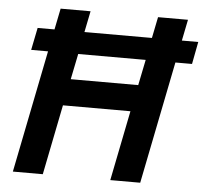

<svg xmlns="http://www.w3.org/2000/svg" viewBox="-51 -751 860 805"><g transform="rotate(5 379.5 -349.0)"><path d="M501 -295H217L158 0H32L135 -515H64L83 -609H154L172 -698H298L280 -609H564L582 -698H708L690 -609H759L741 -515H671L568 0H442ZM524 -407 546 -515H262L240 -407Z"/></g></svg>

Font: IBM Plex Sans SmBld
Style: Italic
Weight: 600
Italic angle: -11°
Designer: Mike Abbink, Paul van der Laan, Pieter van Rosmalen
Foundry: Bold Monday
Version: Version 3.005